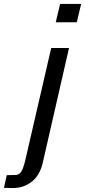

<svg xmlns="http://www.w3.org/2000/svg" viewBox="-57 -742 429 968"><path d="M22.9 140.1H22Q30.8 140.1 38.1 135.3Q45.4 130.4 50 123.5Q54.7 116.7 59.1 104.5Q63.5 92.3 66.2 82.3Q68.8 72.3 72.8 56.2Q73.7 51.8 74.2 49.8L201.2 -500H291L158.2 80.1Q143.6 142.6 102.8 174.3Q62 206.1 6.8 206.1H-2Q-10.7 205.1 -25.9 205.1H-37.1L-22.9 141.1Q-3.9 140.1 22.9 140.1ZM330.1 -629.9H224.1L246.1 -722.2H352.1Z"/></svg>

Font: Perun
Style: Italic
Weight: 400
Italic angle: -12°
Foundry: Stefan Peev, Context Ltd
Version: Version 001.000